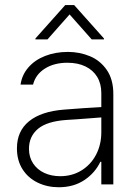

<svg xmlns="http://www.w3.org/2000/svg" viewBox="-20 -749 558 780"><path d="M240.2 -303.7Q276.4 -306.6 319.3 -309.6Q362.3 -312.5 391.6 -314V-371.1Q391.6 -408.7 375 -436.3Q358.4 -463.9 327.4 -479Q296.4 -494.1 253.9 -494.1Q199.7 -494.1 162.1 -470.2Q124.5 -446.3 114.3 -405.3H63.5Q69.3 -445.3 95.5 -475.3Q121.6 -505.4 163.3 -521.7Q205.1 -538.1 255.9 -538.1Q303.7 -538.1 345.7 -520.5Q387.7 -502.9 414.1 -464.4Q440.4 -425.8 440.4 -367.2V0H391.6V-91.8H387.7Q366.2 -46.4 322.5 -17.3Q278.8 11.7 218.8 11.7Q171.9 11.7 133.1 -7.1Q94.2 -25.9 71.5 -61.5Q48.8 -97.2 48.8 -146.5Q48.8 -216.3 97.9 -256.3Q147 -296.4 240.2 -303.7ZM224.6 -33.2Q272.9 -33.2 311 -56.6Q349.1 -80.1 370.4 -120.8Q391.6 -161.6 391.6 -211.9V-272L359.4 -269.5Q279.8 -263.2 250 -261.7Q170.9 -256.3 134.3 -225.6Q97.7 -194.8 97.7 -144.5Q97.7 -110.8 114.3 -85.4Q130.9 -60.1 159.7 -46.6Q188.5 -33.2 224.6 -33.2ZM262.7 -690.4 172.9 -588.9H124V-592.8L245.1 -728.5H281.2L402.3 -592.8V-588.9H352.5Z"/></svg>

Font: Pretendard GOV ExtraLight
Style: Regular
Weight: 200
Designer: Base glyphs from Inter by Rasmus Andersson; Hangeul glyphs from Noto Sans CJK(Source Han Sans) by Jang Soo-young and Kan
Foundry: Kil Hyung-jin
Version: Version 1.309